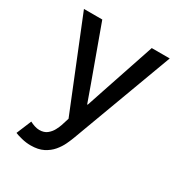

<svg xmlns="http://www.w3.org/2000/svg" viewBox="-173 -638 907 970"><g transform="rotate(30 281.0 -153.0)"><path d="M146 212.9Q119.6 212.9 93.3 206.3Q66.9 199.7 53.2 193.8L89.4 106.9Q102.1 113.8 117.2 118.7Q132.3 123.5 145 123.5Q172.9 123.5 190.2 109.4Q207.5 95.2 217 76.9Q226.6 58.6 231 45.4L255.9 -33.2L254.9 24.4L35.2 -519H142.1L254.9 -209L290.5 -109.4H293.5L326.7 -209L430.7 -519H535.6L317.4 69.3Q310.5 87.9 299.1 112.3Q287.6 136.7 268.3 159.7Q249 182.6 219.5 197.8Q189.9 212.9 146 212.9Z"/></g></svg>

Font: Reddit Mono Medium
Style: Regular
Weight: 500
Monospace: yes
Designer: Stephen Hutchings
Foundry: Reddit
Version: Version 1.014